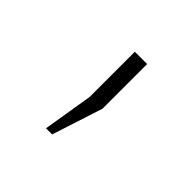

<svg xmlns="http://www.w3.org/2000/svg" viewBox="-64 -128 243 243"><g transform="rotate(45 57.5 -7.0)"><path d="M42 67 53 0V-81H75V-1L53 67Z"/></g></svg>

Font: Bebas Neue Light
Style: Regular
Weight: 300
Designer: Ryoichi Tsunekawa
Foundry: Ryoichi Tsunekawa
Version: Version 001.003; ttfautohint (v1.5.65-e2d9)